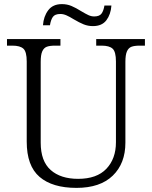

<svg xmlns="http://www.w3.org/2000/svg" viewBox="-20 -904 740 934"><path d="M110 -215V-605Q110 -652 94 -667Q78 -682 40 -682H14V-714H274V-682H248Q222 -682 207.5 -676.5Q193 -671 185.5 -654Q178 -637 178 -603V-210Q178 -120 226.5 -77Q275 -34 360 -34Q451 -34 497.5 -83Q544 -132 544 -212V-605Q544 -652 528 -667Q512 -682 474 -682H448V-714H685V-682H660Q634 -682 619.5 -676.5Q605 -671 597.5 -654Q590 -637 590 -603V-210Q590 -109 528.5 -49.5Q467 10 352 10Q235 10 172.5 -43.5Q110 -97 110 -215ZM339 -810Q318 -823 303 -829.5Q288 -836 274 -836Q247 -836 237 -821.5Q227 -807 223 -781H189Q192 -824 214.5 -854Q237 -884 281 -884Q306 -884 327.5 -875Q349 -866 376 -849Q396 -837 410 -830.5Q424 -824 438 -824Q464 -824 474 -838Q484 -852 488 -877H522Q519 -834 497.5 -805.5Q476 -777 432 -777Q408 -777 387 -785.5Q366 -794 339 -810Z"/></svg>

Font: Noto Serif Light
Style: Regular
Weight: 300
Designer: Monotype Design Team
Foundry: Monotype Imaging Inc.
Version: Version 1.001